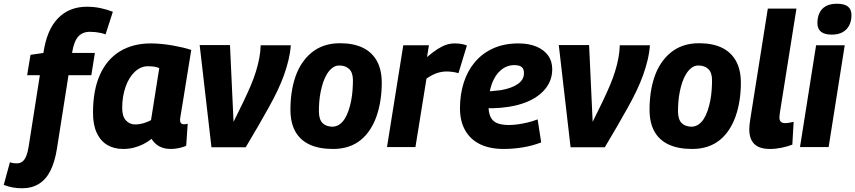

<svg xmlns="http://www.w3.org/2000/svg" viewBox="-116 -786 4570 1026"><path d="M2 220Q-25 220 -49 215.5Q-73 211 -96 202L-63 81Q-52 85 -43 86Q-34 87 -26 87Q-9 87 3.5 77.5Q16 68 24 48.5Q32 29 37 -2L97 -384H29L47 -493L116 -503Q134 -627 194 -688.5Q254 -750 348 -750Q387 -750 422 -742.5Q457 -735 487 -723L448 -602Q436 -607 422 -610Q408 -613 393.5 -614.5Q379 -616 364 -616Q325 -616 302 -590.5Q279 -565 269 -503H391L372 -384H250L188 10Q177 79 153.5 126Q130 173 92 196.5Q54 220 2 220Z M796 10Q774 10 754.5 4Q735 -2 719.5 -14.5Q704 -27 694 -44Q673 -27 648.5 -15Q624 -3 597.5 3.5Q571 10 542 10Q493 10 457 -11.5Q421 -33 401 -76Q381 -119 381 -183Q381 -304 418 -386.5Q455 -469 524.5 -511.5Q594 -554 690 -554Q718 -554 748 -551Q778 -548 806.5 -543Q835 -538 860.5 -532Q886 -526 906 -519Q891 -426 880.5 -361.5Q870 -297 863.5 -256Q857 -215 853 -192Q849 -169 847.5 -158.5Q846 -148 846 -146Q846 -134 851 -128Q856 -122 867 -122Q871 -122 876.5 -122.5Q882 -123 887 -125L879 -7Q864 0 841.5 5Q819 10 796 10ZM691 -144 735 -422Q722 -428 706.5 -430Q691 -432 674 -432Q636 -432 604.5 -402.5Q573 -373 555 -322Q537 -271 537 -208Q537 -165 556.5 -143Q576 -121 607 -121Q621 -121 636 -124Q651 -127 665.5 -132.5Q680 -138 691 -144Z M1197 1H1014L951 -545H1113L1132 -135Q1161 -193 1184 -241Q1207 -289 1224 -329Q1241 -369 1252 -405Q1263 -441 1269.5 -475Q1276 -509 1277 -544H1438Q1435 -504 1425.5 -464.5Q1416 -425 1401.5 -384.5Q1387 -344 1366.5 -301Q1346 -258 1320 -211.5Q1294 -165 1263.5 -112Q1233 -59 1197 1Z M1664 10Q1589 10 1538.5 -13.5Q1488 -37 1462 -83.5Q1436 -130 1436 -201Q1436 -248 1442.5 -292Q1449 -336 1462.5 -375.5Q1476 -415 1497.5 -447.5Q1519 -480 1548.5 -504.5Q1578 -529 1616 -542Q1654 -555 1701 -555Q1772 -555 1821.5 -531.5Q1871 -508 1897.5 -461Q1924 -414 1924 -343Q1924 -295 1917 -250Q1910 -205 1896.5 -166Q1883 -127 1862 -94.5Q1841 -62 1812.5 -38.5Q1784 -15 1746.5 -2.5Q1709 10 1664 10ZM1662 -109Q1682 -110 1698 -121Q1714 -132 1726 -151Q1738 -170 1746.5 -195Q1755 -220 1760.5 -248Q1766 -276 1768 -305Q1770 -334 1770 -360Q1769 -400 1749 -418Q1729 -436 1697 -436Q1677 -436 1661 -424Q1645 -412 1632.5 -392.5Q1620 -373 1611.5 -348Q1603 -323 1597.5 -295.5Q1592 -268 1590 -241Q1588 -214 1588 -189Q1589 -146 1608.5 -127.5Q1628 -109 1662 -109Z M2176 -544 2166 -481Q2196 -507 2221 -523Q2246 -539 2268 -546.5Q2290 -554 2314 -554Q2331 -554 2347.5 -551.5Q2364 -549 2379 -543L2334 -395Q2317 -400 2300.5 -402Q2284 -404 2270 -404Q2246 -404 2220.5 -396Q2195 -388 2163 -366L2104 0H1952L2039 -544Z M2467 -299Q2487 -297 2511.5 -299Q2536 -301 2559 -304Q2618 -314 2651 -337Q2684 -360 2684 -395Q2684 -417 2672 -427.5Q2660 -438 2632 -438Q2593 -438 2561.5 -412Q2530 -386 2512.5 -338.5Q2495 -291 2494 -226Q2494 -186 2505 -162Q2516 -138 2540.5 -128Q2565 -118 2604 -118Q2623 -118 2647 -121Q2671 -124 2699.5 -130.5Q2728 -137 2757 -148L2776 -25Q2730 -7 2678 1.5Q2626 10 2576 10Q2501 10 2449 -15.5Q2397 -41 2369.5 -90Q2342 -139 2342 -207Q2342 -281 2362 -344Q2382 -407 2421.5 -454Q2461 -501 2519.5 -527.5Q2578 -554 2655 -554Q2710 -554 2750.5 -537Q2791 -520 2813 -489.5Q2835 -459 2835 -416Q2835 -339 2773 -285.5Q2711 -232 2601 -215Q2561 -209 2525.5 -208Q2490 -207 2458 -209Z M3116 1H2933L2870 -545H3032L3051 -135Q3080 -193 3103 -241Q3126 -289 3143 -329Q3160 -369 3171 -405Q3182 -441 3188.5 -475Q3195 -509 3196 -544H3357Q3354 -504 3344.5 -464.5Q3335 -425 3320.5 -384.5Q3306 -344 3285.5 -301Q3265 -258 3239 -211.5Q3213 -165 3182.5 -112Q3152 -59 3116 1Z M3583 10Q3508 10 3457.5 -13.5Q3407 -37 3381 -83.5Q3355 -130 3355 -201Q3355 -248 3361.5 -292Q3368 -336 3381.5 -375.5Q3395 -415 3416.5 -447.5Q3438 -480 3467.5 -504.5Q3497 -529 3535 -542Q3573 -555 3620 -555Q3691 -555 3740.5 -531.5Q3790 -508 3816.5 -461Q3843 -414 3843 -343Q3843 -295 3836 -250Q3829 -205 3815.5 -166Q3802 -127 3781 -94.5Q3760 -62 3731.5 -38.5Q3703 -15 3665.5 -2.5Q3628 10 3583 10ZM3581 -109Q3601 -110 3617 -121Q3633 -132 3645 -151Q3657 -170 3665.5 -195Q3674 -220 3679.5 -248Q3685 -276 3687 -305Q3689 -334 3689 -360Q3688 -400 3668 -418Q3648 -436 3616 -436Q3596 -436 3580 -424Q3564 -412 3551.5 -392.5Q3539 -373 3530.5 -348Q3522 -323 3516.5 -295.5Q3511 -268 3509 -241Q3507 -214 3507 -189Q3508 -146 3527.5 -127.5Q3547 -109 3581 -109Z M3987 -740H4140L4052 -187Q4051 -179 4050 -171.5Q4049 -164 4049 -157Q4049 -149 4052 -142Q4055 -135 4062 -131.5Q4069 -128 4079 -128Q4090 -128 4100.5 -130Q4111 -132 4125 -135L4118 -13Q4092 -3 4060.5 3.5Q4029 10 3998 10Q3942 10 3915 -16.5Q3888 -43 3888 -95Q3888 -107 3889.5 -120.5Q3891 -134 3893 -147Z M4159 0 4245 -544H4398L4312 0ZM4357 -766Q4396 -766 4415 -751Q4434 -736 4434 -705Q4434 -673 4421.5 -649.5Q4409 -626 4386 -613.5Q4363 -601 4329 -601Q4290 -601 4271 -616.5Q4252 -632 4252 -663Q4252 -693 4263 -716.5Q4274 -740 4297 -753Q4320 -766 4357 -766Z"/></svg>

Font: Georama ExtraCondensed Thin
Style: Bold Italic
Weight: 700
Italic angle: -9°
Version: Version 1.001